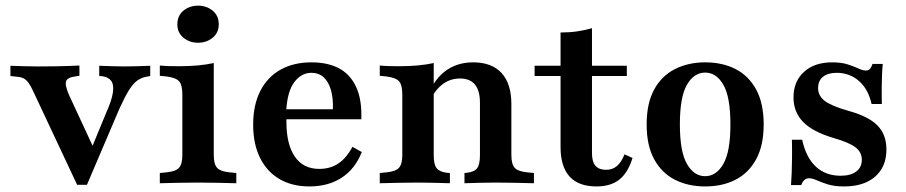

<svg xmlns="http://www.w3.org/2000/svg" viewBox="-20 -649 3210 680"><path d="M253.2 5.6 97.6 -325.8Q88.7 -345.2 81 -355.6Q73.4 -366.1 63.7 -371.4Q54 -376.6 37.9 -377.4L16.9 -379.8V-416.1Q37.1 -415.3 63.7 -414.5Q90.3 -413.7 113.7 -413.7H118.5Q143.5 -413.7 170.6 -414.1Q197.6 -414.5 221.8 -415.3Q246 -416.1 261.3 -416.9V-380.6L246 -378.2Q219.4 -375 214.1 -361.3Q208.9 -347.6 225.8 -309.7L315.3 -116.9L296 -104L355.6 -248.4Q375.8 -293.5 379.8 -321Q383.9 -348.4 374.2 -362.1Q364.5 -375.8 342.7 -379L331.5 -379.8V-416.1Q355.6 -415.3 378.2 -414.5Q400.8 -413.7 421.8 -413.7Q446.8 -413.7 469 -414.5Q491.1 -415.3 512.1 -416.1V-379.8L499.2 -377.4Q480.6 -374.2 465.7 -363.3Q450.8 -352.4 436.3 -329Q421.8 -305.6 402.4 -262.9L287.9 5.6Z M625.8 -208.1V-314.5Q625.8 -348.4 614.1 -361.3Q602.4 -374.2 569.4 -378.2L546 -380.6V-416.9Q563.7 -415.3 579.4 -414.9Q595.2 -414.5 614.5 -414.5Q650.8 -414.5 681.5 -417.3Q712.1 -420.2 737.1 -425.8V-416.9V-208.1ZM681.5 -2.4Q643.5 -2.4 612.1 -1.6Q580.6 -0.8 546 0V-36.3L570.2 -38.7Q602.4 -41.9 614.1 -54.8Q625.8 -67.7 625.8 -100V-208.1H737.1V-100Q737.1 -67.7 748.8 -54.8Q760.5 -41.9 792.7 -38.7L816.9 -36.3V0Q783.1 -0.8 751.6 -1.6Q720.2 -2.4 681.5 -2.4ZM681.5 -497.6Q651.6 -497.6 629.8 -515.3Q608.1 -533.1 608.1 -562.9Q608.1 -593.5 629.8 -611.3Q651.6 -629 681.5 -629Q711.3 -629 733.1 -611.3Q754.8 -593.5 754.8 -562.9Q754.8 -533.1 733.1 -515.3Q711.3 -497.6 681.5 -497.6Z M1075.8 11.3Q1014.5 11.3 969.8 -14.9Q925 -41.1 900.8 -90.3Q876.6 -139.5 876.6 -207.3Q876.6 -277.4 902 -327Q927.4 -376.6 973.8 -402.4Q1020.2 -428.2 1083.1 -428.2Q1140.3 -428.2 1180.2 -407.3Q1220.2 -386.3 1241.1 -341.5Q1262.1 -296.8 1259.7 -226.6H956.5L954.8 -262.1H1158.9Q1160.5 -300 1152.4 -329Q1144.4 -358.1 1127 -374.6Q1109.7 -391.1 1082.3 -391.1Q1047.6 -391.1 1022.6 -358.5Q997.6 -325.8 993.5 -254.8L995.2 -251.6Q994.4 -244.4 994.4 -236.3Q994.4 -228.2 994.4 -216.9Q994.4 -137.9 1024.2 -94.4Q1054 -50.8 1110.5 -50.8Q1150 -50.8 1178.6 -70.2Q1207.3 -89.5 1228.2 -129L1261.3 -110.5Q1237.9 -50.8 1190.3 -19.8Q1142.7 11.3 1075.8 11.3Z M1460.5 -2.4Q1422.6 -2.4 1391.1 -1.6Q1359.7 -0.8 1325 0V-36.3L1349.2 -38.7Q1381.5 -41.9 1393.1 -54.8Q1404.8 -67.7 1404.8 -100V-208.1H1516.1V-100Q1516.1 -66.9 1526.2 -53.6Q1536.3 -40.3 1562.9 -37.1L1573.4 -36.3V0Q1544.4 -0.8 1518.1 -1.6Q1491.9 -2.4 1460.5 -2.4ZM1404.8 -208.1V-314.5Q1404.8 -348.4 1393.1 -361.3Q1381.5 -374.2 1348.4 -378.2L1325 -380.6V-416.9Q1342.7 -415.3 1358.5 -414.9Q1374.2 -414.5 1393.5 -414.5Q1429.8 -414.5 1460.5 -417.3Q1491.1 -420.2 1516.1 -425.8V-416.9V-208.1ZM1679.8 -208.1V-285.5Q1679.8 -328.2 1662.1 -349.6Q1644.4 -371 1608.9 -371Q1571.8 -371 1543.1 -347.2Q1514.5 -323.4 1492.7 -272.6L1484.7 -288.7Q1512.1 -362.1 1554.4 -395.2Q1596.8 -428.2 1655.6 -428.2Q1721.8 -428.2 1756.5 -390.3Q1791.1 -352.4 1791.1 -280.6V-208.1ZM1735.5 -2.4Q1704.8 -2.4 1679 -1.6Q1653.2 -0.8 1625 0V-36.3L1633.9 -37.1Q1660.5 -40.3 1670.2 -53.6Q1679.8 -66.9 1679.8 -100V-208.1H1791.1V-100Q1791.1 -67.7 1802.8 -54.8Q1814.5 -41.9 1846.8 -38.7L1871 -36.3V0Q1836.3 -0.8 1805.2 -1.6Q1774.2 -2.4 1735.5 -2.4Z M2092.7 11.3Q2029 11.3 1997.2 -23.8Q1965.3 -58.9 1965.3 -128.2V-208.1H2076.6V-106.5Q2076.6 -75.8 2089.1 -61.7Q2101.6 -47.6 2126.6 -47.6Q2149.2 -47.6 2164.9 -60.9Q2180.6 -74.2 2191.9 -102.4L2220.2 -89.5Q2204 -37.1 2173.4 -12.9Q2142.7 11.3 2092.7 11.3ZM1965.3 -208.1V-533.9Q1996.8 -533.9 2024.2 -537.9Q2051.6 -541.9 2076.6 -549.2V-208.1ZM1873.4 -379.8V-416.1H2200V-379.8Z M2477.4 11.3Q2416.9 11.3 2370.2 -12.5Q2323.4 -36.3 2296.8 -85.1Q2270.2 -133.9 2270.2 -208.1Q2270.2 -283.1 2296.8 -331.9Q2323.4 -380.6 2370.6 -404.4Q2417.7 -428.2 2477.4 -428.2Q2538.7 -428.2 2585.1 -404.4Q2631.5 -380.6 2658.1 -331.9Q2684.7 -283.1 2684.7 -208.1Q2684.7 -133.9 2658.1 -85.1Q2631.5 -36.3 2585.1 -12.5Q2538.7 11.3 2477.4 11.3ZM2477.4 -25Q2516.9 -25 2541.9 -68.5Q2566.9 -112.1 2566.9 -208.1Q2566.9 -305.6 2541.9 -348.8Q2516.9 -391.9 2477.4 -391.9Q2437.9 -391.9 2412.9 -348.8Q2387.9 -305.6 2387.9 -208.1Q2387.9 -112.1 2412.9 -68.5Q2437.9 -25 2477.4 -25Z M2969.4 11.3Q2933.9 11.3 2910.5 3.6Q2887.1 -4 2871.8 -10.9Q2856.5 -17.7 2845.2 -17.7Q2826.6 -17.7 2817.7 6.5H2781.5Q2783.1 -14.5 2783.9 -37.1Q2784.7 -59.7 2785.1 -88.3Q2785.5 -116.9 2784.7 -154H2821Q2834.7 -91.1 2869.4 -58.9Q2904 -26.6 2957.3 -26.6Q2992.7 -26.6 3012.5 -41.5Q3032.3 -56.5 3032.3 -83.1Q3032.3 -109.7 3010.1 -127Q2987.9 -144.4 2931.5 -160.5Q2858.1 -182.3 2824.2 -217.3Q2790.3 -252.4 2790.3 -304Q2790.3 -360.5 2827.4 -394.4Q2864.5 -428.2 2927.4 -428.2Q2959.7 -428.2 2982.3 -421Q3004.8 -413.7 3020.2 -406.5Q3035.5 -399.2 3046.8 -399.2Q3055.6 -399.2 3060.9 -404.8Q3066.1 -410.5 3070.2 -422.6H3106.5Q3104.8 -406.5 3104 -387.9Q3103.2 -369.4 3102.8 -344Q3102.4 -318.5 3103.2 -280.6H3066.9Q3054.8 -333.9 3021.8 -362.5Q2988.7 -391.1 2943.5 -391.1Q2912.1 -391.1 2894.8 -377Q2877.4 -362.9 2877.4 -337.1Q2877.4 -309.7 2901.2 -291.5Q2925 -273.4 2984.7 -256.5Q3055.6 -237.1 3087.5 -204.8Q3119.4 -172.6 3119.4 -119.4Q3119.4 -58.1 3079.4 -23.4Q3039.5 11.3 2969.4 11.3Z"/></svg>

Font: Playfair 9pt
Style: Bold
Weight: 700
Designer: Claus Eggers Sørensen
Foundry: Claus Eggers Sørensen
Version: Version 2.203